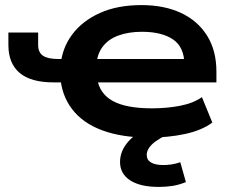

<svg xmlns="http://www.w3.org/2000/svg" viewBox="-20 -531 909 755"><path d="M566 10Q459 10 382 -18.5Q305 -47 263 -102.5Q221 -158 217 -233L241 -207H191Q101 -207 57 -244.5Q13 -282 13 -354V-403H130V-354Q130 -325 149 -312Q168 -299 209 -299H243L218 -273Q224 -342 264 -395.5Q304 -449 373 -480Q442 -511 536 -511Q626 -511 692 -480Q758 -449 794.5 -390.5Q831 -332 831 -249V-207H341L362 -224Q370 -164 422.5 -134.5Q475 -105 578 -105Q636 -105 688 -115Q740 -125 774 -149L815 -49Q773 -18 707 -4Q641 10 566 10ZM538 -406Q486 -406 446 -391.5Q406 -377 383.5 -347Q361 -317 359 -272L341 -299H725L705 -277Q705 -345 661 -375.5Q617 -406 538 -406ZM604 204Q531 204 491.5 178Q452 152 452 106Q452 62 485.5 24.5Q519 -13 586 -41L634 0Q610 12 592.5 24.5Q575 37 566 50.5Q557 64 557 78Q557 98 574 108Q591 118 622 118Q639 118 655 115.5Q671 113 689 107L711 185Q684 196 658.5 200Q633 204 604 204Z"/></svg>

Font: Nunito Sans 7pt Expanded
Style: Bold
Weight: 700
Width: 7
Designer: Vernon Adams
Foundry: Vernon Adams
Version: Version 3.101;gftools[0.9.27]